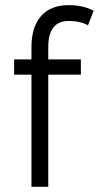

<svg xmlns="http://www.w3.org/2000/svg" viewBox="-20 -716 379 736"><path d="M34.2 -488.3H100.6V-535.2Q100.6 -613.3 137.7 -654.8Q174.8 -696.3 243.2 -696.3Q298.8 -696.3 338.9 -674.8L317.4 -619.1Q287.1 -635.7 243.2 -635.7Q165 -635.7 165 -535.2V-488.3H290V-429.7H165V0H100.6V-429.7H34.2Z"/></svg>

Font: Lohit Devanagari
Style: Regular
Weight: 400
Version: 2.95.4